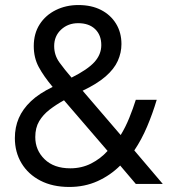

<svg xmlns="http://www.w3.org/2000/svg" viewBox="-20 -730 690 762"><path d="M255 12Q189 12 140.5 -13Q92 -38 65.5 -82Q39 -126 39 -182Q39 -225 54.5 -261Q70 -297 102.5 -328Q135 -359 189 -385Q153 -428 133.5 -464.5Q114 -501 114 -547Q114 -597 137.5 -633.5Q161 -670 201.5 -690Q242 -710 291 -710Q343 -710 381 -690.5Q419 -671 440.5 -636Q462 -601 462 -555Q462 -521 447.5 -488.5Q433 -456 399 -426.5Q365 -397 308 -370L459 -194Q478 -225 493 -262Q508 -299 519 -334H602Q586 -280 564 -228Q542 -176 513 -133L626 0H519L457 -73Q418 -34 367 -11Q316 12 255 12ZM259 -62Q304 -62 341.5 -81Q379 -100 407 -131L234 -332Q203 -315 177 -295Q151 -275 135.5 -249Q120 -223 120 -186Q120 -134 157 -98Q194 -62 259 -62ZM264 -422Q328 -454 355 -484Q382 -514 382 -551Q382 -591 357.5 -614.5Q333 -638 290 -638Q250 -638 222.5 -612.5Q195 -587 195 -547Q195 -511 216 -482Q237 -453 264 -422Z"/></svg>

Font: Azeret Mono Thin Light
Style: Regular
Weight: 300
Version: Version 1.002